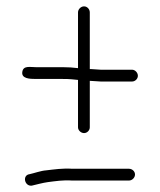

<svg xmlns="http://www.w3.org/2000/svg" viewBox="-20 -588 503 603"><path d="M404 -40C404 -50 395 -58 385 -58H207C177 -60 151 -56 125 -53C109 -52 87 -44 73 -41C49 -38 57 -2 80 -5C93 -8 115 -14 130 -16C154 -19 178 -23 206 -21H385C395 -21 404 -30 404 -40ZM225 -549V-374C210 -376 194 -377 177 -377H93C74 -377 53 -383 50 -362C47 -341 73 -340 93 -340H177C186 -340 196 -340 205 -339L225 -337V-188C225 -179 234 -170 244 -170C254 -170 262 -179 262 -188V-334H264C275 -333 286 -333 296 -332H395C404 -332 413 -340 413 -350C413 -360 404 -369 395 -369H297L267 -371H262V-549C262 -559 254 -568 244 -568C234 -568 225 -559 225 -549Z"/></svg>

Font: Electronic
Style: SeLt
Weight: 300
Version: Version 1.011